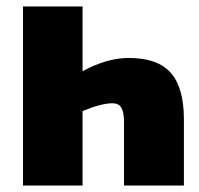

<svg xmlns="http://www.w3.org/2000/svg" viewBox="-20 -573 616 593"><path d="M235 -353Q310 -394 378 -394Q467 -394 507.5 -348Q548 -302 548 -204V0H363V-197Q363 -226 355 -240Q347 -254 327 -254Q293 -254 235 -230V0H51V-553H235Z"/></svg>

Font: Noto Sans Display Black Narrow
Style: Regular
Weight: 900
Width: 4
Designer: Monotype Design team
Foundry: Monotype Imaging Inc.
Version: Version 1.000